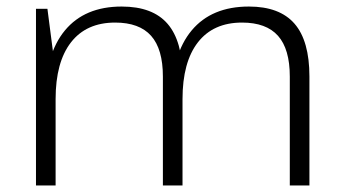

<svg xmlns="http://www.w3.org/2000/svg" viewBox="-20 -567 1046 587"><path d="M866 -333Q866 -417 830 -457.5Q794 -498 720 -498Q632 -498 585 -437.5Q538 -377 538 -264L505 -199V-264Q505 -401 566 -474Q627 -547 741 -547Q835 -547 880.5 -494.5Q926 -442 926 -333V0H866ZM90 -540H125L150 -347V0H90ZM478 -333Q478 -417 442 -457.5Q406 -498 332 -498Q244 -498 197 -437.5Q150 -377 150 -264L118 -199V-264Q118 -401 178.5 -474Q239 -547 352 -547Q447 -547 492.5 -494Q538 -441 538 -333V0H478Z"/></svg>

Font: Pathway Extreme 8pt Thin
Style: Regular
Weight: 100
Version: Version 1.001;gftools[0.9.26]